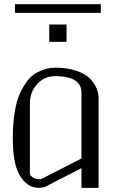

<svg xmlns="http://www.w3.org/2000/svg" viewBox="-20 -911 567 931"><path d="M52.7 -890.6H468.8V-848.6H52.7ZM218.8 -792H302.7V-708H218.8ZM250 -583Q308.6 -582 351.6 -567.4Q394.5 -552.7 416.5 -529.8Q438.5 -506.8 448.2 -482.9Q458 -459 458 -433.6V0H375V-95.7L196.3 -3.9Q176.8 0 167 0Q112.3 0 75.2 -61.5Q42 -118.2 42 -240.2Q42 -310.5 51.3 -367.2Q60.5 -423.8 77.6 -460Q94.7 -496.1 114.7 -521.5Q134.8 -546.9 159.7 -559.6Q184.6 -572.3 205.6 -577.6Q226.6 -583 250 -583ZM250 -542Q195.3 -542 160.2 -503.4Q125 -464.8 125 -410.2V-63.5Q143.6 -42 167 -42Q176.8 -42 180.7 -43L375 -142.6V-461.9Q375 -540 250 -542Z"/></svg>

Font: wanta
Style: Medium
Weight: 500
Version: Version 0.91